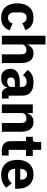

<svg xmlns="http://www.w3.org/2000/svg" viewBox="1214 -1994 792 3259"><g transform="rotate(90 1609.5 -364.0)"><path d="M281 12Q222 12 176 -7.5Q130 -27 99 -62.5Q68 -98 52 -149Q36 -200 36 -263Q36 -326 52 -376.5Q68 -427 99 -463Q130 -499 176 -518Q222 -537 281 -537Q361 -537 414.5 -501Q468 -465 491 -400L371 -348Q364 -378 342 -399Q320 -420 281 -420Q236 -420 213 -390.5Q190 -361 190 -311V-213Q190 -163 213 -134Q236 -105 281 -105Q321 -105 344.5 -126.5Q368 -148 379 -183L494 -133Q468 -58 413.5 -23Q359 12 281 12Z M586 -740H734V-436H740Q754 -477 789 -507Q824 -537 886 -537Q967 -537 1008.5 -483Q1050 -429 1050 -329V0H902V-317Q902 -368 886 -392.5Q870 -417 829 -417Q811 -417 794 -412.5Q777 -408 763.5 -398Q750 -388 742 -373.5Q734 -359 734 -340V0H586Z M1570 0Q1530 0 1503.5 -25Q1477 -50 1470 -92H1464Q1452 -41 1411 -14.5Q1370 12 1310 12Q1231 12 1189 -30Q1147 -72 1147 -141Q1147 -224 1207.5 -264.5Q1268 -305 1372 -305H1455V-338Q1455 -376 1435 -398.5Q1415 -421 1368 -421Q1324 -421 1298 -402Q1272 -383 1255 -359L1167 -437Q1199 -484 1247.5 -510.5Q1296 -537 1379 -537Q1491 -537 1547 -488Q1603 -439 1603 -345V-115H1652V0ZM1365 -91Q1402 -91 1428.5 -107Q1455 -123 1455 -159V-221H1383Q1296 -221 1296 -162V-147Q1296 -118 1314 -104.5Q1332 -91 1365 -91Z M1751 0V-525H1899V-436H1905Q1919 -477 1954 -507Q1989 -537 2051 -537Q2132 -537 2173.5 -483Q2215 -429 2215 -329V0H2067V-317Q2067 -368 2051 -392.5Q2035 -417 1994 -417Q1976 -417 1959 -412.5Q1942 -408 1928.5 -398Q1915 -388 1907 -373.5Q1899 -359 1899 -340V0Z M2531 0Q2454 0 2414.5 -39Q2375 -78 2375 -153V-410H2301V-525H2338Q2368 -525 2379 -539.5Q2390 -554 2390 -581V-667H2523V-525H2627V-410H2523V-115H2619V0Z M2945 12Q2885 12 2838 -7.5Q2791 -27 2758.5 -62.5Q2726 -98 2709.5 -149Q2693 -200 2693 -263Q2693 -325 2709 -375.5Q2725 -426 2756.5 -462Q2788 -498 2834 -517.5Q2880 -537 2939 -537Q3004 -537 3050.5 -515Q3097 -493 3126.5 -456Q3156 -419 3169.5 -370.5Q3183 -322 3183 -269V-225H2846V-217Q2846 -165 2874 -134.5Q2902 -104 2962 -104Q3008 -104 3037 -122.5Q3066 -141 3091 -167L3165 -75Q3130 -34 3073.5 -11Q3017 12 2945 12ZM2942 -428Q2897 -428 2871.5 -398.5Q2846 -369 2846 -320V-312H3030V-321Q3030 -369 3008.5 -398.5Q2987 -428 2942 -428Z"/></g></svg>

Font: IBM Plex Sans KR
Style: Bold
Weight: 700
Designer: Mike Abbink; Paul van der Laan; Pieter van Rosmalen; Wujin Sim; Chorong Kim; Dohee Lee;
Foundry: Sandoll Inc.
Version: Version 1.001